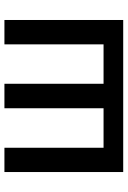

<svg xmlns="http://www.w3.org/2000/svg" viewBox="123 -691 568 854"><g transform="rotate(-90 407.0 -264.0)"><path d="M68.8 -528.3V0H745.1V-528.3H636.7V-87.4H461.4V-528.3H352.5V-87.4H176.8V-528.3Z"/></g></svg>

Font: Bert Sans Medium
Style: Regular
Weight: 500
Designer: Christian Robertson (Google), Cristiano Sobral
Foundry: Google, Cristiano Sobral
Version: Version 3.101